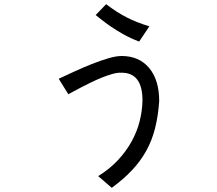

<svg xmlns="http://www.w3.org/2000/svg" viewBox="-20 -776 1040 919"><path d="M438 -704 488 -756Q539 -717 587 -692.5Q635 -668 695 -650L646 -577Q604 -593 569.5 -612.5Q535 -632 509 -650Q483 -668 465 -682.5Q447 -697 438 -704ZM307 -325 261 -399Q295 -415 336.5 -434Q378 -453 419.5 -469.5Q461 -486 498.5 -497Q536 -508 562 -508Q646 -508 694 -450.5Q742 -393 742 -292Q737 -221 722.5 -163Q708 -105 680.5 -55Q653 -5 612 38.5Q571 82 515 123L450 67Q505 33 544.5 -9.5Q584 -52 610 -99Q636 -146 648.5 -196Q661 -246 662 -295Q662 -428 562 -428Q543 -429 518 -422Q493 -415 466 -404Q439 -393 412.5 -380Q386 -367 364 -355.5Q342 -344 326.5 -335.5Q311 -327 307 -325Z"/></svg>

Font: D2Coding
Style: Regular
Weight: 400
Monospace: yes
Designer: Yong-Rak Park; Jeong-Hwan Yoon; Sang-Min Lee;
Foundry: NHN Corporation
Version: Version 1.3.2; Build 20180524